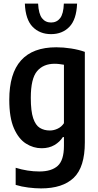

<svg xmlns="http://www.w3.org/2000/svg" viewBox="-20 -816 546 1066"><path d="M208 230Q175 230 137 225.2Q99 220.5 67 210.5V115.5Q133.5 136 198.5 136Q266 136 300.5 104.8Q335 73.5 335 -6V-55H329Q312 -28 282 -10.5Q252 7 211 7Q165 7 124 -19Q83 -45 57.2 -104Q31.5 -163 31.5 -262Q31.5 -553.5 292.5 -553.5Q332 -553.5 375 -546.8Q418 -540 451 -528V-25Q451 112 389.5 171Q328 230 208 230ZM256.5 -91.5Q279 -91.5 300.5 -101.8Q322 -112 335 -132V-456.5Q324.5 -458.5 310.5 -460.2Q296.5 -462 283.5 -462Q220.5 -462 185.8 -420.8Q151 -379.5 151 -273Q151 -199 164.2 -159.8Q177.5 -120.5 201.2 -106Q225 -91.5 256.5 -91.5ZM263.5 -626.5Q201 -626.5 161.2 -667Q121.5 -707.5 118 -796H191.5Q194.5 -739 213.2 -715Q232 -691 263.5 -691Q295 -691 313.8 -715Q332.5 -739 334.5 -796H408Q404.5 -707.5 365.2 -667Q326 -626.5 263.5 -626.5Z"/></svg>

Font: Encode Sans Condensed SemiBold
Style: Regular
Weight: 600
Width: 3
Designer: Multiple Designers
Foundry: Impallari Type
Version: Version 3.000; ttfautohint (v1.8.3) -l 8 -r 50 -G 200 -x 14 